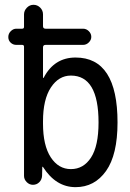

<svg xmlns="http://www.w3.org/2000/svg" viewBox="-20 -770 540 800"><path d="M159.2 -264.6V-254.9Q159.2 -164.1 191.4 -114.7Q223.6 -65.4 275.4 -65.4Q328.1 -65.4 359.4 -113.8Q390.6 -162.1 390.6 -259.8Q390.6 -455.1 275.4 -455.1Q224.6 -455.1 191.9 -405.3Q159.2 -355.5 159.2 -264.6ZM47.9 -583Q34.2 -583 24.4 -592.3Q14.6 -601.6 14.6 -615.7Q14.6 -629.9 24.9 -640.1Q35.2 -650.4 47.9 -650.4H72.3Q80.1 -650.4 80.1 -658.2V-710Q80.1 -725.6 91.8 -737.8Q103.5 -750 119.6 -750Q135.7 -750 147.5 -738.3Q159.2 -726.6 159.2 -710V-661.1Q159.2 -650.4 169.9 -650.4H326.2Q339.8 -650.4 350.1 -640.1Q360.4 -629.9 360.4 -616.2Q360.4 -603.5 350.1 -593.3Q339.8 -583 326.2 -583H169.9Q159.2 -583 159.2 -572.3V-446.3Q159.2 -445.3 160.2 -445.3Q162.1 -445.3 162.1 -446.3Q206.1 -530.3 294.9 -530.3Q469.7 -530.3 469.7 -259.8Q469.7 -125 421.9 -57.6Q374 9.8 294.9 9.8Q212.9 9.8 159.2 -74.2Q159.2 -75.2 157.2 -75.2Q156.2 -75.2 156.2 -74.2L155.3 -37.1Q154.3 -21.5 143.6 -10.7Q132.8 0 117.2 0Q102.5 0 91.3 -11.2Q80.1 -22.5 80.1 -37.1V-575.2Q80.1 -583 72.3 -583Z"/></svg>

Font: Rounded-X Mgen+ 1m regular
Style: Regular
Weight: 400
Designer: [Source Han Sans]
Ryoko NISHIZUKA  (kana & ideographs); Paul D. Hunt (Latin, Greek & Cyrillic); Wenlong ZHANG  (bopomofo
Version: Version 1.059.20150602